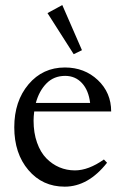

<svg xmlns="http://www.w3.org/2000/svg" viewBox="-20 -716 474 748"><path d="M267.1 -504.9 165 -665 222.7 -696.3 299.3 -520.5ZM231.9 11.2Q145.5 11.2 90.6 -53.5Q35.6 -118.2 35.6 -220.2Q35.6 -321.8 91.1 -387.5Q146.5 -453.1 232.9 -453.1Q309.1 -453.1 361.1 -404.1Q413.1 -355 413.1 -281.7H113.3Q110.8 -261.2 110.8 -246.1Q110.8 -198.2 124.3 -160.4Q137.7 -122.6 160.4 -99.4Q183.1 -76.2 211.4 -64.2Q239.7 -52.2 272 -52.2Q324.7 -52.2 384.8 -94.7L397 -82Q323.7 11.2 231.9 11.2ZM233.9 -420.4Q189.9 -420.4 161.1 -391.1Q132.3 -361.8 119.6 -314.9H331.1Q325.2 -364.3 299.3 -392.3Q273.4 -420.4 233.9 -420.4Z"/></svg>

Font: Elstob 10pt
Style: Regular
Weight: 400
Designer: Peter S. Baker
Version: Version 1.015